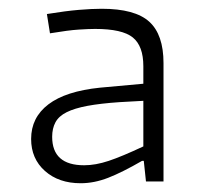

<svg xmlns="http://www.w3.org/2000/svg" viewBox="-20 -766 466 438"><path d="M164 -348Q114 -348 82.5 -376Q51 -404 51 -449Q51 -498 90.5 -528Q130 -558 208 -566L307 -575V-615Q307 -661 283 -680.5Q259 -700 197 -700Q183 -700 159.5 -698.5Q136 -697 94 -690L87 -734Q130 -741 160 -743.5Q190 -746 212 -746Q288 -746 320.5 -716.5Q353 -687 353 -622V-352H313L308 -399H304Q259 -373 227 -360.5Q195 -348 164 -348ZM172 -389Q198 -389 228 -399Q258 -409 307 -432V-536L253 -533Q209 -530 179.5 -524.5Q150 -519 132 -510Q114 -501 106.5 -487Q99 -473 99 -454Q99 -389 172 -389Z"/></svg>

Font: Encode Sans Normal
Style: ExtraLight
Weight: 200
Designer: Pablo Impallari, Andres Torresi
Foundry: Pablo Impallari, Andres Torresi
Version: Version 1.000; ttfautohint (v1.00) -l 8 -r 50 -G 200 -x 14 -